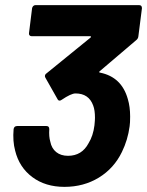

<svg xmlns="http://www.w3.org/2000/svg" viewBox="-20 -720 573 748"><path d="M487 -266Q487 -241 485 -228Q478 -175 455 -128Q424 -64 365 -28Q306 8 231 8Q157 8 106 -30Q55 -68 39 -133Q29 -170 33 -217Q35 -229 47 -229H161Q172 -229 172 -217Q170 -188 176 -168Q181 -142 199 -127.5Q217 -113 245 -113Q299 -113 325 -162Q343 -191 348 -232Q350 -252 350 -261Q350 -291 343 -309Q326 -356 274 -356Q257 -356 220 -331Q216 -328 212 -328Q207 -328 204 -334L157 -417Q155 -421 155 -423Q155 -430 161 -434L332 -573Q335 -575 334.5 -577Q334 -579 331 -579H103Q98 -579 95 -582.5Q92 -586 93 -591L105 -688Q106 -693 109.5 -696.5Q113 -700 118 -700H522Q533 -700 533 -688L519 -578Q518 -569 510 -563L369 -443Q366 -441 366.5 -439Q367 -437 370 -437Q454 -420 478 -334Q487 -304 487 -266Z"/></svg>

Font: Barlow
Style: Bold Italic
Weight: 700
Italic angle: -7°
Designer: Jeremy Tribby
Foundry: Tribby Type
Version: Version 1.422